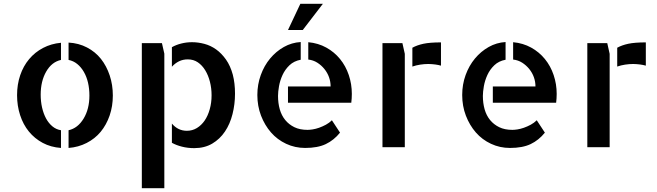

<svg xmlns="http://www.w3.org/2000/svg" viewBox="-20 -779 3479 1016"><path d="M342.8 -553.7Q396.5 -550.8 440.4 -527.8Q484.4 -504.9 514.2 -467.3Q543.9 -429.7 560.5 -379.9Q577.1 -330.1 577.1 -273.4Q577.1 -216.8 560.1 -167.5Q543 -118.2 512.7 -81.5Q482.4 -44.9 438.5 -22.5Q394.5 0 342.8 3.9V-89.8Q391.6 -100.6 422.4 -151.4Q453.1 -202.1 453.1 -273.4Q453.1 -309.6 445.8 -341.3Q438.5 -373 423.8 -398.4Q409.2 -423.8 388.7 -440.4Q368.2 -457 342.8 -461.9ZM70.3 -275.4Q70.3 -332 86.9 -380.9Q103.5 -429.7 134.3 -466.3Q165 -502.9 208 -525.4Q251 -547.9 302.7 -552.7V-461.9Q253.9 -451.2 224.6 -400.4Q195.3 -349.6 195.3 -278.3Q195.3 -242.2 202.6 -210Q210 -177.7 223.6 -152.3Q237.3 -127 257.3 -110.4Q277.3 -93.8 302.7 -89.8V3.9Q249 0 206.1 -22.9Q163.1 -45.9 132.8 -83Q102.5 -120.1 86.4 -169.9Q70.3 -219.7 70.3 -275.4Z M836.9 -550.8 849.6 -495.1V216.8H730.5V-550.8ZM1211.9 -383.8Q1223.6 -338.9 1223.6 -283.2Q1223.6 -227.5 1210.4 -175.3Q1197.3 -123 1170.4 -83Q1143.6 -43 1103 -19Q1062.5 4.9 1007.8 4.9Q973.6 4.9 942.9 -2.9Q912.1 -10.7 889.6 -23.4V-125Q921.9 -86.9 968.8 -86.9Q998 -86.9 1022 -101.6Q1045.9 -116.2 1063 -141.1Q1080.1 -166 1089.8 -200.7Q1099.6 -235.4 1099.6 -274.4Q1099.6 -312.5 1090.8 -346.7Q1082 -380.9 1065.9 -407.2Q1049.8 -433.6 1026.9 -449.2Q1003.9 -464.8 973.6 -464.8Q948.2 -464.8 927.2 -454.6Q906.2 -444.3 889.6 -425.8V-529.3Q912.1 -542 939.5 -548.8Q966.8 -555.7 996.1 -555.7Q1028.3 -555.7 1061.5 -546.9Q1094.7 -538.1 1123.5 -517.6Q1152.3 -497.1 1175.8 -463.9Q1199.2 -430.7 1211.9 -383.8Z M1611.3 -555.7Q1664.1 -550.8 1706.5 -527.3Q1749 -503.9 1779.3 -466.8Q1809.6 -429.7 1825.7 -381.8Q1841.8 -334 1841.8 -282.2Q1841.8 -258.8 1838.9 -235.4H1503.9V-321.3H1729.5Q1729.5 -346.7 1721.2 -370.1Q1712.9 -393.6 1696.8 -413.6Q1680.7 -433.6 1659.2 -447.3Q1637.7 -460.9 1611.3 -463.9ZM1607.4 -91.8Q1618.2 -91.8 1634.3 -94.2Q1650.4 -96.7 1668.5 -103Q1686.5 -109.4 1704.6 -119.1Q1722.7 -128.9 1736.3 -142.6L1779.3 -77.1Q1747.1 -37.1 1704.1 -16.6Q1661.1 3.9 1594.7 3.9Q1541 3.9 1494.1 -18.1Q1447.3 -40 1414.1 -78.1Q1380.9 -116.2 1361.3 -167Q1341.8 -217.8 1341.8 -276.4Q1341.8 -332 1359.9 -381.8Q1377.9 -431.6 1409.2 -469.2Q1440.4 -506.8 1481.9 -530.3Q1523.4 -553.7 1571.3 -556.6V-462.9Q1535.2 -456.1 1511.7 -433.6Q1488.3 -411.1 1475.1 -382.3Q1461.9 -353.5 1456.5 -323.2Q1451.2 -293 1451.2 -271.5Q1451.2 -233.4 1460.4 -200.7Q1469.7 -168 1489.3 -144Q1508.8 -120.1 1537.6 -106Q1566.4 -91.8 1607.4 -91.8ZM1688.5 -758.8 1582 -620.1H1503.9L1569.3 -758.8Z M2109.4 -550.8 2122.1 -494.1V-195.3V-193.4V0H2003.9V-550.8ZM2162.1 -526.4Q2186.5 -540 2220.7 -547.4Q2254.9 -554.7 2313.5 -554.7V-431.6Q2286.1 -439.5 2247.1 -440.4Q2225.6 -440.4 2203.6 -437Q2181.6 -433.6 2162.1 -426.8Z M2695.3 -555.7Q2748 -550.8 2790.5 -527.3Q2833 -503.9 2863.3 -466.8Q2893.6 -429.7 2909.7 -381.8Q2925.8 -334 2925.8 -282.2Q2925.8 -258.8 2922.9 -235.4H2587.9V-321.3H2813.5Q2813.5 -346.7 2805.2 -370.1Q2796.9 -393.6 2780.8 -413.6Q2764.6 -433.6 2743.2 -447.3Q2721.7 -460.9 2695.3 -463.9ZM2691.4 -91.8Q2702.1 -91.8 2718.3 -94.2Q2734.4 -96.7 2752.4 -103Q2770.5 -109.4 2788.6 -119.1Q2806.6 -128.9 2820.3 -142.6L2863.3 -77.1Q2831.1 -37.1 2788.1 -16.6Q2745.1 3.9 2678.7 3.9Q2625 3.9 2578.1 -18.1Q2531.2 -40 2498 -78.1Q2464.8 -116.2 2445.3 -167Q2425.8 -217.8 2425.8 -276.4Q2425.8 -332 2443.8 -381.8Q2461.9 -431.6 2493.2 -469.2Q2524.4 -506.8 2565.9 -530.3Q2607.4 -553.7 2655.3 -556.6V-462.9Q2619.1 -456.1 2595.7 -433.6Q2572.3 -411.1 2559.1 -382.3Q2545.9 -353.5 2540.5 -323.2Q2535.2 -293 2535.2 -271.5Q2535.2 -233.4 2544.4 -200.7Q2553.7 -168 2573.2 -144Q2592.8 -120.1 2621.6 -106Q2650.4 -91.8 2691.4 -91.8Z M3193.4 -550.8 3206.1 -494.1V-195.3V-193.4V0H3087.9V-550.8ZM3246.1 -526.4Q3270.5 -540 3304.7 -547.4Q3338.9 -554.7 3397.5 -554.7V-431.6Q3370.1 -439.5 3331.1 -440.4Q3309.6 -440.4 3287.6 -437Q3265.6 -433.6 3246.1 -426.8Z"/></svg>

Font: Allerta
Style: Stencil
Weight: 400
Designer: Matt McInerney
Foundry: Matt McInerney
Version: Version 1.0